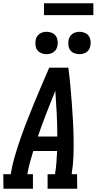

<svg xmlns="http://www.w3.org/2000/svg" viewBox="-42 -1146 587 1166"><path d="M-21 0 -22 -88H23Q32 -143 48 -197.5Q64 -252 83 -306.5Q102 -361 123 -414.5Q144 -468 166 -521.5Q188 -575 211 -628.5Q234 -682 257 -735H373Q380 -682 385 -628.5Q390 -575 394 -521.5Q398 -468 401 -414.5Q404 -361 405 -306.5Q406 -252 404 -197.5Q402 -143 393 -88H426L427 0H247V-88H292Q298 -123 300.5 -158.5Q303 -194 305 -229H160Q149 -194 139.5 -158.5Q130 -123 124 -88H158V0ZM188 -317H306Q306 -387 302.5 -456.5Q299 -526 294 -595Q266 -526 239 -456.5Q212 -387 188 -317ZM440 -817Q424 -817 409 -823Q394 -829 385 -841Q376 -853 374 -869Q372 -885 374 -901Q376 -913 382 -923Q388 -933 397.5 -940Q407 -947 418.5 -950Q430 -953 441 -953Q457 -953 472 -947Q487 -941 496 -929Q505 -917 507.5 -901Q510 -885 507 -869Q505 -857 499.5 -847Q494 -837 484 -830Q474 -823 462.5 -820Q451 -817 440 -817ZM240 -817Q224 -817 209 -823Q194 -829 185 -841Q176 -853 174 -869Q172 -885 174 -901Q176 -913 182 -923Q188 -933 197.5 -940Q207 -947 218.5 -950Q230 -953 241 -953Q257 -953 272 -947Q287 -941 296 -929Q305 -917 307.5 -901Q310 -885 307 -869Q305 -857 299.5 -847Q294 -837 284 -830Q274 -823 262.5 -820Q251 -817 240 -817ZM225 -1054V-1126H525V-1054Z"/></svg>

Font: Iosevka Curly Slab Semibold
Style: Italic
Weight: 600
Italic angle: -9°
Monospace: yes
Designer: Belleve Invis
Foundry: Belleve Invis
Version: Version 22.1.2; ttfautohint (v1.8.4)